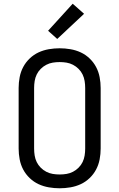

<svg xmlns="http://www.w3.org/2000/svg" viewBox="-20 -1002 640 1030"><path d="M300 8Q271 8 242 3Q213 -2 187 -14Q161 -26 139.5 -46.5Q118 -67 104.5 -92.5Q91 -118 85.5 -147Q80 -176 80 -205V-530Q80 -559 85.5 -588Q91 -617 104.5 -642.5Q118 -668 139.5 -688.5Q161 -709 187 -721Q213 -733 242 -738Q271 -743 300 -743Q329 -743 358 -738Q387 -733 413 -721Q439 -709 460.5 -688.5Q482 -668 495.5 -642.5Q509 -617 514.5 -588Q520 -559 520 -530V-205Q520 -176 514.5 -147Q509 -118 495.5 -92.5Q482 -67 460.5 -46.5Q439 -26 413 -14Q387 -2 358 3Q329 8 300 8ZM300 -66Q319 -66 337 -69Q355 -72 371.5 -80.5Q388 -89 401.5 -102.5Q415 -116 423 -132.5Q431 -149 434 -167.5Q437 -186 437 -205V-530Q437 -549 434 -567.5Q431 -586 423 -602.5Q415 -619 401.5 -632.5Q388 -646 371.5 -654.5Q355 -663 337 -666Q319 -669 300 -669Q281 -669 263 -666Q245 -663 228.5 -654.5Q212 -646 198.5 -632.5Q185 -619 177 -602.5Q169 -586 166 -567.5Q163 -549 163 -530V-205Q163 -186 166 -167.5Q169 -149 177 -132.5Q185 -116 198.5 -102.5Q212 -89 228.5 -80.5Q245 -72 263 -69Q281 -66 300 -66ZM287 -793 238 -837 370 -982 431 -928Z"/></svg>

Font: R Plex Mono
Style: Regular
Weight: 400
Monospace: yes
Designer: Belleve Invis
Foundry: Belleve Invis
Version: Version 31.8.0